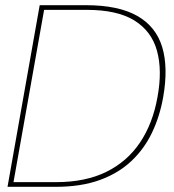

<svg xmlns="http://www.w3.org/2000/svg" viewBox="-20 -720 670 740"><path d="M9 0 133 -700H311Q436 -700 508.5 -659Q581 -618 605 -539Q629 -460 609 -346Q596 -272 566 -209Q536 -146 486 -99Q436 -52 364 -26Q292 0 195 0ZM32 -18H196Q309 -18 389.5 -57.5Q470 -97 519.5 -170.5Q569 -244 587 -346Q606 -449 585 -524.5Q564 -600 498 -641Q432 -682 314 -682H150Z"/></svg>

Font: DM Sans 36pt Thin
Style: Italic
Weight: 250
Italic angle: -10°
Designer: Colophon Foundry, Jonny Pinhorn
Foundry: Colophon Foundry
Version: Version 4.004;gftools[0.9.30]